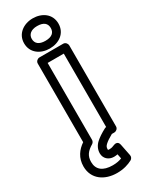

<svg xmlns="http://www.w3.org/2000/svg" viewBox="-253 -807 842 1083"><g transform="rotate(-30 167.5 -266.0)"><path d="M62 104C62 63.7 80.6 41.2 116.9 19.5C124.8 14.8 129.1 5.2 129.1 -2V-503H234.2V-24.9C230 -24.5 227.3 -23.6 224.4 -22.1C196.8 -7.5 174.9 6.9 158.2 22C139.7 38.8 128.6 61.3 128.6 86C128.6 119.7 154.7 143 188.8 143C197.5 143 206.8 141.8 212.7 140.5L218.7 170.6C203 176.7 184.4 181 159.1 181C94.9 181 62 153.1 62 104ZM12 104C12 187 78.6 231 159.1 231C201.9 231 233.9 220.3 258.8 207.1C268 202.2 273.8 191 271.6 180.1L256.2 103.1C250.9 76.6 229.4 82.1 222.6 84.7C209.5 89.8 202.9 93 188.8 93C176.2 93 178.6 92.6 178.6 86C178.6 76.1 181.8 68.2 191.9 59C203.2 48.7 218.7 38 242.4 25H259.2C269.9 25 284.2 15.1 284.2 0V-528C284.2 -538.7 274.3 -553 259.2 -553H104.1C93.4 -553 79.1 -543.1 79.1 -528V-15.7C41.1 10.2 12 48.3 12 104ZM181.1 -617C138.7 -617 119.2 -635.9 119.2 -665C119.2 -692.4 139.9 -713 181.1 -713C224.1 -713 243 -694.6 243 -665C243 -635.4 224.1 -617 181.1 -617ZM181.1 -567C241.1 -567 293 -601.8 293 -665C293 -728.3 241.1 -763 181.1 -763C121.9 -763 69.2 -726.5 69.2 -665C69.2 -602 121.5 -567 181.1 -567Z"/></g></svg>

Font: Asimov
Style: WidOu
Weight: 500
Designer: Google
Version: Version 2.000980; 2014